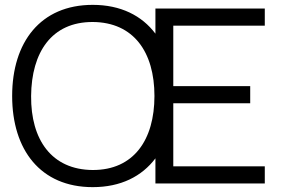

<svg xmlns="http://www.w3.org/2000/svg" viewBox="-20 -755 1160 790"><path d="M361.5 15C476.5 15 563.5 -29 619.5 -103.5V0H1069.5V-70.5H693V-330H1009.5V-400.5H693V-649.5H1069.5V-720H619.5V-616.5C563.5 -691 476.5 -735 361.5 -735C146.5 -735 30 -581.5 30 -360C30 -138.5 146.5 15 361.5 15ZM361.5 -55.5C192.5 -56.5 106.5 -180 108 -360C109.5 -540 192.5 -665 361.5 -664.5C530.5 -663.5 615.5 -540 615.5 -360C615.5 -180 530.5 -55 361.5 -55.5Z"/></svg>

Font: Manrope
Style: Regular
Weight: 400
Designer: Mikhail Sharanda
Foundry: Mikhail Sharanda
Version: Version 4.505